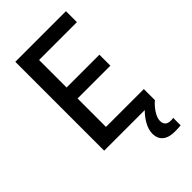

<svg xmlns="http://www.w3.org/2000/svg" viewBox="-266 -769 1051 1051"><g transform="rotate(-45 259.0 -244.0)"><path d="M79 0V-688H471V-603H178V-390H432V-305H178V-85H471V0ZM429 200Q391 200 370 189Q349 178 340 160.5Q331 143 331 121Q331 89 351.5 53.5Q372 18 404 -10L472 0Q459 10 444.5 27Q430 44 420 64Q410 84 410 102Q410 119 420 130.5Q430 142 456 142Q459 142 463.5 141.5Q468 141 473 140V198Q460 199 450 199.5Q440 200 429 200Z"/></g></svg>

Font: Saira SemiCondensed Medium
Style: Regular
Weight: 500
Width: 4
Designer: Hector Gatti with collaboration of the Omnibus-Type team
Foundry: Omnibus-Type
Version: Version 1.101